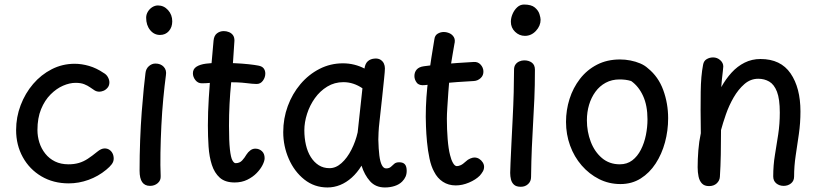

<svg xmlns="http://www.w3.org/2000/svg" viewBox="-20 -808 3617 846"><path d="M436 -487Q449 -480 455.5 -468Q462 -456 462 -445Q462 -431 454 -421.5Q446 -412 436 -408Q426 -404 418 -404Q406 -404 396.5 -410Q387 -416 376.5 -423.5Q366 -431 351 -437Q336 -443 313 -443Q287 -443 258 -430.5Q229 -418 203 -392Q177 -366 161 -327Q145 -288 145 -235Q145 -207 153.5 -180Q162 -153 179.5 -131Q197 -109 222.5 -96.5Q248 -84 282 -84Q307 -84 327.5 -90Q348 -96 367 -108.5Q386 -121 408 -139Q426 -154 441 -154Q453 -154 462 -148Q471 -142 476 -132Q481 -122 481 -109Q481 -96 472.5 -84.5Q464 -73 448 -60Q413 -31 370 -15.5Q327 0 283 0Q215 0 162.5 -31Q110 -62 80.5 -115.5Q51 -169 51 -235Q51 -292 71 -344.5Q91 -397 126 -438Q161 -479 208 -503Q255 -527 309 -527Q340 -527 372.5 -517.5Q405 -508 436 -487Z M621 -486Q623 -505 636 -516.5Q649 -528 665 -528Q688 -528 701.5 -513.5Q715 -499 711 -476Q705 -431 699.5 -373.5Q694 -316 691 -254.5Q688 -193 687 -135Q686 -77 688 -32Q689 -13 675 -1Q661 11 641 11Q618 11 606.5 -5.5Q595 -22 595 -56Q595 -123 597.5 -189.5Q600 -256 604.5 -315Q609 -374 613.5 -418.5Q618 -463 621 -486ZM624 -730Q624 -744 631.5 -756.5Q639 -769 651 -776.5Q663 -784 676 -784Q702 -784 720.5 -763.5Q739 -743 739 -714Q739 -688 724 -671Q709 -654 685 -654Q659 -654 641.5 -675.5Q624 -697 624 -730Z M921 -629Q923 -651 936 -661Q949 -671 966 -671Q978 -671 989 -666.5Q1000 -662 1006.5 -653Q1013 -644 1013 -629Q1008 -538 998.5 -443.5Q989 -349 989 -254Q989 -186 993 -150Q997 -114 1004 -101.5Q1011 -89 1018 -89Q1036 -89 1047 -101Q1058 -113 1066 -127Q1073 -138 1083 -145.5Q1093 -153 1105 -153Q1122 -153 1134 -142Q1146 -131 1146 -111Q1146 -99 1137 -81Q1128 -63 1111 -45.5Q1094 -28 1069.5 -16Q1045 -4 1014 -4Q972 -4 948.5 -25Q925 -46 913.5 -81.5Q902 -117 899 -162Q896 -207 896 -255Q896 -313 900 -376.5Q904 -440 910 -504.5Q916 -569 921 -629ZM869 -441Q852 -441 841 -455Q830 -469 830 -485Q830 -504 845.5 -514Q861 -524 887.5 -527.5Q914 -531 946 -531Q981 -531 1014.5 -529.5Q1048 -528 1075.5 -525Q1103 -522 1118 -519Q1135 -516 1142 -506.5Q1149 -497 1149 -484Q1149 -467 1138.5 -452.5Q1128 -438 1111 -438Q1095 -438 1063.5 -442Q1032 -446 975 -446Q948 -446 931.5 -445Q915 -444 901.5 -442.5Q888 -441 869 -441Z M1228 -226Q1228 -286 1248 -340.5Q1268 -395 1304 -437.5Q1340 -480 1388 -504.5Q1436 -529 1491 -529Q1517 -529 1541 -523Q1565 -517 1586 -506Q1589 -528 1601 -538.5Q1613 -549 1632 -550Q1647 -551 1657 -544.5Q1667 -538 1671.5 -528Q1676 -518 1676 -507Q1676 -495 1672.5 -462Q1669 -429 1664 -380.5Q1659 -332 1652 -271Q1649 -246 1648 -224.5Q1647 -203 1647 -193Q1648 -151 1651.5 -123Q1655 -95 1662.5 -80.5Q1670 -66 1681 -66Q1695 -66 1702.5 -73Q1710 -80 1717.5 -86.5Q1725 -93 1739 -93Q1756 -93 1764 -84Q1772 -75 1772 -55Q1772 -41 1767 -29.5Q1762 -18 1752 -8Q1739 5 1719 11.5Q1699 18 1676 18Q1635 18 1610.5 -9.5Q1586 -37 1573 -78Q1554 -47 1530 -25.5Q1506 -4 1479 7Q1452 18 1423 18Q1365 18 1321 -17Q1277 -52 1252.5 -108Q1228 -164 1228 -226ZM1556 -225 1577 -419Q1558 -432 1537 -439Q1516 -446 1493 -446Q1454 -446 1422 -426.5Q1390 -407 1367.5 -375.5Q1345 -344 1333 -306.5Q1321 -269 1321 -234Q1321 -200 1328 -169.5Q1335 -139 1349.5 -116Q1364 -93 1384.5 -80Q1405 -67 1432 -67Q1460 -67 1485 -89.5Q1510 -112 1528.5 -148.5Q1547 -185 1556 -225Z M1894 -635Q1896 -652 1908.5 -659.5Q1921 -667 1935 -667Q1948 -667 1960.5 -661.5Q1973 -656 1980 -644Q1987 -632 1982 -613Q1978 -590 1974 -566.5Q1970 -543 1966 -518Q1964 -501 1961 -469.5Q1958 -438 1955.5 -402Q1953 -366 1951 -334.5Q1949 -303 1949 -285Q1949 -238 1952.5 -195Q1956 -152 1963 -125Q1968 -104 1976 -90Q1984 -76 1993 -76Q2000 -76 2009.5 -80Q2019 -84 2033 -97Q2041 -105 2052 -109.5Q2063 -114 2070 -114Q2082 -114 2091.5 -108Q2101 -102 2107 -92.5Q2113 -83 2113 -73Q2113 -62 2107.5 -52.5Q2102 -43 2094 -34Q2076 -16 2046.5 -3.5Q2017 9 1988 9Q1956 9 1931.5 -7Q1907 -23 1893 -51Q1880 -74 1872.5 -109.5Q1865 -145 1861.5 -182.5Q1858 -220 1857 -250.5Q1856 -281 1856 -293Q1856 -380 1868 -466.5Q1880 -553 1894 -635ZM1852 -433Q1827 -430 1816.5 -443.5Q1806 -457 1806 -473Q1806 -490 1816 -501.5Q1826 -513 1847 -516Q1883 -521 1920.5 -524.5Q1958 -528 1995.5 -530.5Q2033 -533 2068 -535Q2086 -536 2097.5 -523.5Q2109 -511 2110 -495Q2111 -476 2098 -464Q2085 -452 2068 -451Q2033 -449 1996 -446.5Q1959 -444 1922.5 -440.5Q1886 -437 1852 -433Z M2245 -501Q2245 -515 2251.5 -524Q2258 -533 2268.5 -537.5Q2279 -542 2290 -542Q2310 -542 2323.5 -532Q2337 -522 2337 -501Q2337 -429 2334.5 -373Q2332 -317 2329 -266Q2326 -215 2323.5 -158.5Q2321 -102 2320 -28Q2320 -9 2307 3Q2294 15 2275 15Q2255 15 2245 6Q2235 -3 2231.5 -17Q2228 -31 2228 -46Q2228 -55 2229.5 -90Q2231 -125 2233.5 -176.5Q2236 -228 2239 -286.5Q2242 -345 2243.5 -401Q2245 -457 2245 -501ZM2231 -712Q2231 -729 2238.5 -746.5Q2246 -764 2259 -776Q2272 -788 2289 -788Q2321 -788 2336.5 -775Q2352 -762 2357 -746Q2362 -730 2362 -721Q2362 -694 2341.5 -672Q2321 -650 2293 -650Q2268 -650 2249.5 -668Q2231 -686 2231 -712Z M2712 -546Q2735 -546 2758 -541.5Q2781 -537 2801 -528.5Q2821 -520 2835 -507Q2881 -470 2902.5 -411Q2924 -352 2924 -287Q2924 -232 2910 -180.5Q2896 -129 2869 -87.5Q2842 -46 2803 -21.5Q2764 3 2714 3Q2663 3 2619.5 -19Q2576 -41 2543 -79Q2510 -117 2492 -166.5Q2474 -216 2474 -271Q2474 -323 2489.5 -372Q2505 -421 2535.5 -460.5Q2566 -500 2610.5 -523Q2655 -546 2712 -546ZM2566 -278Q2566 -228 2583 -183.5Q2600 -139 2632.5 -111.5Q2665 -84 2711 -84Q2743 -84 2766 -101.5Q2789 -119 2804 -148.5Q2819 -178 2826 -213Q2833 -248 2833 -282Q2833 -343 2813.5 -385.5Q2794 -428 2761 -451Q2748 -455 2735.5 -456.5Q2723 -458 2710 -458Q2676 -458 2649 -443.5Q2622 -429 2603.5 -403.5Q2585 -378 2575.5 -346Q2566 -314 2566 -278Z M3078 -523Q3081 -540 3094 -547.5Q3107 -555 3122 -555Q3140 -555 3153.5 -543Q3167 -531 3167 -515Q3167 -510 3165 -494Q3163 -478 3161 -459Q3159 -440 3158 -424Q3178 -460 3203.5 -488Q3229 -516 3261 -532Q3293 -548 3331 -548Q3420 -548 3463.5 -484.5Q3507 -421 3507 -317Q3507 -266 3500 -217.5Q3493 -169 3486 -122.5Q3479 -76 3479 -30Q3479 -11 3465.5 0Q3452 11 3433 11Q3414 11 3400.5 0Q3387 -11 3387 -31Q3387 -80 3394.5 -125Q3402 -170 3409 -216Q3416 -262 3416 -312Q3416 -372 3403.5 -404Q3391 -436 3369.5 -448.5Q3348 -461 3321 -461Q3287 -461 3260 -437.5Q3233 -414 3212.5 -378.5Q3192 -343 3178.5 -304Q3165 -265 3157 -235Q3157 -180 3156 -127.5Q3155 -75 3152 -29Q3151 -12 3138 0Q3125 12 3104 12Q3084 12 3073 0.5Q3062 -11 3058 -30Q3054 -49 3054 -71Q3054 -106 3057 -145Q3060 -184 3068 -221Q3067 -278 3067 -323Q3067 -368 3067.5 -403.5Q3068 -439 3070.5 -468Q3073 -497 3078 -523Z"/></svg>

Font: Playpen Sans Hebrew
Style: Regular
Weight: 400
Designer: Tom Grace, Laura Meseguer, Veronika Burian, José Scaglione
Foundry: TypeTogether
Version: Version 2.000